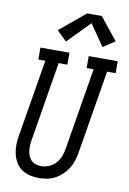

<svg xmlns="http://www.w3.org/2000/svg" viewBox="-105 -1038 744 1108"><g transform="rotate(10 267.5 -484.0)"><path d="M202 8Q175 8 148.5 1.5Q122 -5 101 -20Q80 -35 67 -57.5Q54 -80 48 -105.5Q42 -131 42.5 -159Q43 -187 48 -214L123 -665H82V-735H252V-665H201L125 -203Q122 -187 121 -170.5Q120 -154 122 -138Q124 -122 130 -107.5Q136 -93 146.5 -82.5Q157 -72 172.5 -67Q188 -62 204 -62Q227 -62 250 -71.5Q273 -81 289.5 -99.5Q306 -118 315 -141Q324 -164 327 -187L406 -665H365V-735H535V-665H485L404 -176Q400 -152 392.5 -128Q385 -104 371.5 -82.5Q358 -61 339 -43Q320 -25 297.5 -13Q275 -1 250.5 3.5Q226 8 202 8ZM221 -795 163 -851 313 -976H399L503 -846L434 -800L348 -925Z"/></g></svg>

Font: Iosevka Gothic
Style: Italic
Weight: 400
Italic angle: -9°
Monospace: yes
Designer: Belleve Invis
Foundry: Belleve Invis
Version: Version 15.5.1; ttfautohint (v1.8.4)